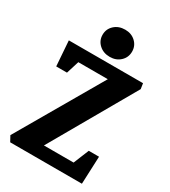

<svg xmlns="http://www.w3.org/2000/svg" viewBox="-197 -907 888 1004"><g transform="rotate(30 247.0 -405.5)"><path d="M30 0 12 -33 307 -541H129L105 -464H40L29 -615H477L482 -582L191 -74H370L408 -167H470L463 0ZM257 -647Q218 -647 192.5 -670.5Q167 -694 167 -729Q167 -764 192.5 -787.5Q218 -811 257 -811Q295 -811 320 -787.5Q345 -764 345 -729Q345 -694 320 -670.5Q295 -647 257 -647Z"/></g></svg>

Font: Manuale ExtraBold
Style: Regular
Weight: 800
Version: Version 1.002